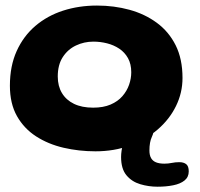

<svg xmlns="http://www.w3.org/2000/svg" viewBox="-20 -530 738 708"><path d="M332 28Q271 28 214.2 14.8Q157.5 1.5 113 -27.2Q68.5 -56 42.5 -102Q16.5 -148 16.5 -214Q16.5 -286.5 41.5 -341.8Q66.5 -397 110.5 -434.5Q154.5 -472 212.8 -490.8Q271 -509.5 337.5 -509.5Q400.5 -509.5 457.2 -494Q514 -478.5 558.2 -446Q602.5 -413.5 627.8 -363Q653 -312.5 653 -242.5Q653 -188 629 -139Q605 -90 561.5 -52.5Q518 -15 459.5 6.5Q401 28 332 28ZM323.5 -133Q361 -133 387.8 -144.5Q414.5 -156 431.2 -175.2Q448 -194.5 456 -217.5Q464 -240.5 464 -263.5Q464 -294 452 -315.5Q440 -337 419.8 -350.5Q399.5 -364 374.8 -370.2Q350 -376.5 324.5 -376.5Q290 -376.5 260 -362.2Q230 -348 211.5 -319.5Q193 -291 193 -248Q193 -212.5 208.5 -186.8Q224 -161 253 -147Q282 -133 323.5 -133ZM561 158.5Q528 158.5 497 149.2Q466 140 446.2 116.2Q426.5 92.5 426.5 49Q426.5 27 433.8 -0.2Q441 -27.5 454 -51Q466.5 -71.5 479 -81.8Q491.5 -92 512 -92Q532.5 -92 540.5 -83.2Q548.5 -74.5 548.5 -62Q548.5 -43.5 539.8 -24.8Q531 -6 531 25Q531 42 537 52.8Q543 63.5 555.2 68.5Q567.5 73.5 586 73.5Q600 73.5 613.2 70.8Q626.5 68 641 68Q657.5 68 666.8 75.5Q676 83 676 102Q676 123 660.5 135.5Q645 148 618.8 153.2Q592.5 158.5 561 158.5Z"/></svg>

Font: Gluten SemiBold
Style: Regular
Weight: 600
Designer: Tyler Finck
Foundry: Etcetera Type Company
Version: Version 1.300